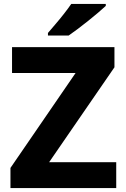

<svg xmlns="http://www.w3.org/2000/svg" viewBox="-20 -953 638 973"><path d="M569 0H33V-102L363 -583H41V-714H560V-612L229 -131H569ZM516 -923Q501 -909 477.5 -889Q454 -869 426.5 -847Q399 -825 373 -805.5Q347 -786 328 -773H223V-786Q239 -805 261 -830.5Q283 -856 304.5 -883.5Q326 -911 341 -933H516Z"/></svg>

Font: Noto Sans Oriya
Style: Bold
Weight: 700
Designer: Amélie Bonet and Sol Matas
Foundry: Google LLC
Version: Version 2.006; ttfautohint (v1.8.4.7-5d5b)